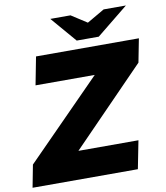

<svg xmlns="http://www.w3.org/2000/svg" viewBox="-107 -966 900 1044"><g transform="rotate(-10 343.0 -444.0)"><path d="M-12.4 0 11.4 -123.9 458.7 -577.7 471.7 -545.6H100.2L130.1 -700H698L672.7 -570.1L236.7 -122.3L223.2 -154.4H599.4L569 0ZM363 -746.5 413.2 -816.4 536.6 -888H659.5L484.6 -746.5ZM363 -746.5 242 -887.5H353.5L463.8 -816.4L484.6 -746.5Z"/></g></svg>

Font: REM Medium
Style: Italic
Weight: 500
Italic angle: -11°
Designer: Octavio Pardo
Foundry: Ashler Design
Version: Version 1.005;gftools[0.9.28]